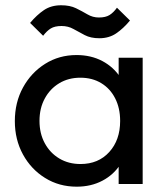

<svg xmlns="http://www.w3.org/2000/svg" viewBox="-20 -692 622 722"><path d="M268.2 10Q202.5 10 149.8 -22.6Q97 -55.2 66.4 -111.1Q35.8 -167 35.8 -236.5Q35.8 -306.8 66.4 -362.8Q97 -418.8 149.6 -451.9Q202.2 -485 267.8 -485Q322.2 -485 364.8 -462.5Q407.2 -440 433.1 -400.2Q459 -360.5 461.8 -309V-166.2Q458.8 -114.8 433.2 -74.9Q407.8 -35 365.1 -12.5Q322.5 10 268.2 10ZM282.8 -75.2Q350 -75.2 390.9 -120.4Q431.8 -165.5 431.8 -237.2Q431.8 -285.5 413.1 -322.1Q394.5 -358.8 360.9 -379.2Q327.2 -399.8 282.2 -399.8Q237.2 -399.8 202.8 -379Q168.2 -358.2 148.4 -321.6Q128.5 -285 128.5 -237.5Q128.5 -190 148.4 -153.4Q168.2 -116.8 203 -96Q237.8 -75.2 282.8 -75.2ZM426.2 0V-127.5L442.8 -243.8L426.2 -358.5V-475H516.5V0ZM353.5 -548.2Q321.2 -548.2 298.6 -560Q276 -571.8 256.1 -583Q236.2 -594.2 211.5 -594.2Q185.8 -594.2 170.8 -584.9Q155.8 -575.5 142.2 -557.5L93.2 -605.8Q118.5 -636 145.4 -654.1Q172.2 -672.2 210 -672.2Q243 -672.2 265.9 -661Q288.8 -649.8 308.8 -638Q328.8 -626.2 352 -626.2Q377.2 -626.2 392.1 -635.6Q407 -645 419.8 -663L468.8 -614.8Q443.5 -584.5 416.8 -566.4Q390 -548.2 353.5 -548.2Z"/></svg>

Font: Marine Company Thin
Style: Regular
Weight: 100
Designer: Rodrigo Fuenzalida
Foundry: fragTYPE
Version: Version 1.000